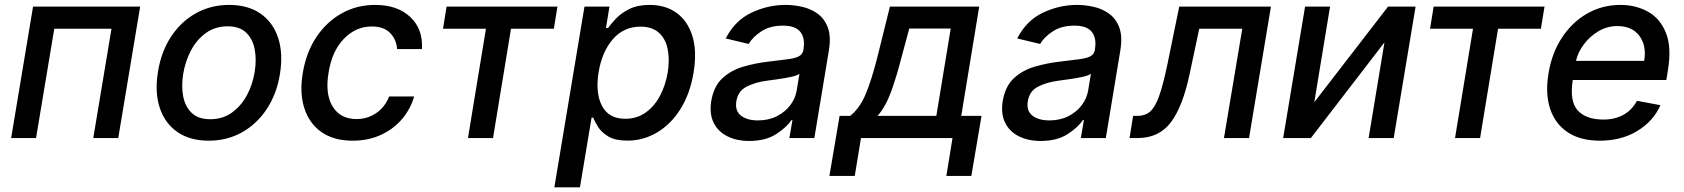

<svg xmlns="http://www.w3.org/2000/svg" viewBox="-20 -573 6990 797"><path d="M26.3 0 117.2 -545.5H561.8L470.9 0H367.2L442.8 -453.8H205.3L129.6 0Z M846.6 11Q768.5 11 716.6 -24.9Q664.8 -60.7 643.3 -125Q621.8 -189.3 635.7 -274.9Q649.1 -358.7 690.3 -421.2Q731.5 -483.7 793.5 -518.1Q855.5 -552.6 931.1 -552.6Q1009.2 -552.6 1061.1 -516.7Q1112.9 -480.8 1134.4 -416.4Q1155.9 -351.9 1142 -265.6Q1128.6 -182.5 1087.2 -120.2Q1045.8 -57.9 984 -23.4Q922.2 11 846.6 11ZM852.6 -78.1Q903.8 -78.1 941.9 -105.1Q980.1 -132.1 1004.4 -176.8Q1028.8 -221.6 1037.3 -274.9Q1045.5 -326.3 1037.1 -369.1Q1028.8 -411.9 1001.4 -437.9Q974.1 -463.8 925.1 -463.8Q873.9 -463.8 835.6 -436.6Q797.2 -409.4 773.3 -364.5Q749.3 -319.6 740.4 -266Q732.2 -214.8 740.6 -172.2Q748.9 -129.6 776.3 -103.9Q803.6 -78.1 852.6 -78.1Z M1444.2 11Q1365.1 11 1314.1 -25Q1263.1 -61.1 1243.1 -124.6Q1223 -188.2 1236.9 -270.2Q1250.4 -353.7 1292.1 -417.3Q1333.8 -480.8 1396.8 -516.7Q1459.9 -552.6 1536.9 -552.6Q1630 -552.6 1683.2 -502.3Q1736.5 -452.1 1731.5 -369.3H1628.2Q1626.1 -407.7 1600.1 -435.4Q1574.2 -463.1 1523.4 -463.1Q1456.7 -463.1 1407.3 -411.8Q1358 -360.4 1344.1 -272.7Q1328.8 -183.6 1360.6 -131.2Q1392.4 -78.8 1459.9 -78.8Q1505.3 -78.8 1541.7 -103.7Q1578.1 -128.6 1595.5 -172.6H1699.2Q1683.9 -119.7 1648.3 -78.1Q1612.6 -36.6 1560.5 -12.8Q1508.5 11 1444.2 11Z M1818.9 -453.8 1833.8 -545.5H2294L2279.1 -453.8H2101.2L2026.6 0H1922.6L1997.2 -453.8Z M2281.2 204.5 2406.2 -545.5H2509.9L2495.4 -457H2504.3Q2516.3 -474.1 2537.5 -496.4Q2558.6 -518.8 2592.5 -535.7Q2626.4 -552.6 2676.8 -552.6Q2742.9 -552.6 2788.9 -519.2Q2834.9 -485.8 2854.2 -422.9Q2873.6 -360.1 2859 -271.7Q2844.5 -183.6 2804.5 -120.2Q2764.6 -56.8 2707.4 -23.1Q2650.2 10.7 2584.2 10.7Q2534.4 10.7 2506 -6Q2477.6 -22.7 2463.4 -45.1Q2449.2 -67.5 2442.1 -84.9H2435.7L2387.4 204.5ZM2464.8 -272.7Q2451 -186.8 2479 -133.3Q2507.1 -79.9 2575.6 -79.9Q2623.2 -79.9 2659.4 -105.3Q2695.7 -130.7 2719.1 -174.4Q2742.5 -218 2751.8 -272.7Q2760.3 -327.1 2751.4 -369.9Q2742.5 -412.6 2714.7 -437.5Q2686.8 -462.4 2638.8 -462.4Q2569.2 -462.4 2524 -410.3Q2478.7 -358.3 2464.8 -272.7Z M3089.8 12.1Q3038 12.1 2999.3 -7.3Q2960.6 -26.6 2942.3 -63.7Q2924 -100.9 2932.5 -154.1Q2943.2 -215.9 2979.4 -248.9Q3015.6 -282 3066.1 -296.5Q3116.5 -311.1 3169 -317.1Q3218.8 -323.2 3249.6 -327.1Q3280.5 -331 3296.3 -339.3Q3312.1 -347.7 3315.3 -366.5V-369Q3322.8 -415.1 3302 -440.9Q3281.2 -466.6 3230.1 -466.6Q3176.8 -466.6 3140.8 -443.2Q3104.8 -419.7 3087.7 -390.6L2992.5 -413.4Q3030.9 -487.9 3099.1 -520.2Q3167.3 -552.6 3241.1 -552.6Q3273.8 -552.6 3308.9 -544.9Q3344.1 -537.3 3373 -516.9Q3402 -496.4 3416.2 -459.2Q3430.4 -421.9 3420.5 -362.2L3360.4 0H3256.7L3269.5 -74.6H3265.3Q3245 -44 3201.3 -16Q3157.7 12.1 3089.8 12.1ZM3126.1 -73.2Q3170.5 -73.2 3204.7 -90.6Q3239 -108 3260.3 -136.2Q3281.6 -164.4 3286.9 -196.7L3298.7 -267Q3289.8 -259.6 3263.8 -253.9Q3237.9 -248.2 3209.2 -244.3Q3180.4 -240.4 3163 -237.9Q3116.1 -231.9 3079.7 -213.6Q3043.3 -195.3 3036.6 -152.7Q3030.2 -113.3 3055.6 -93.2Q3081 -73.2 3126.1 -73.2Z M3422.9 157.3 3465.2 -92H3509.2Q3547.9 -122.5 3572.8 -180.8Q3597.7 -239 3623.6 -342L3674 -545.5H4044.7L3970.2 -92H4054.3L4012.1 157.3H3908.4L3933.9 0H3554L3528.1 157.3ZM3622.9 -92H3866.8L3926.5 -454.5H3754.3L3724.1 -342Q3702.1 -256 3679.2 -193Q3656.2 -130 3622.9 -92Z M4299.7 12.1Q4247.9 12.1 4209.2 -7.3Q4170.5 -26.6 4152.2 -63.7Q4133.9 -100.9 4142.4 -154.1Q4153.1 -215.9 4189.3 -248.9Q4225.5 -282 4275.9 -296.5Q4326.3 -311.1 4378.9 -317.1Q4428.6 -323.2 4459.5 -327.1Q4490.4 -331 4506.2 -339.3Q4522 -347.7 4525.2 -366.5V-369Q4532.7 -415.1 4511.9 -440.9Q4491.1 -466.6 4440 -466.6Q4386.7 -466.6 4350.7 -443.2Q4314.6 -419.7 4297.6 -390.6L4202.4 -413.4Q4240.8 -487.9 4308.9 -520.2Q4377.1 -552.6 4451 -552.6Q4483.7 -552.6 4518.8 -544.9Q4554 -537.3 4582.9 -516.9Q4611.9 -496.4 4626.1 -459.2Q4640.3 -421.9 4630.3 -362.2L4570.3 0H4466.6L4479.4 -74.6H4475.1Q4454.9 -44 4411.2 -16Q4367.5 12.1 4299.7 12.1ZM4335.9 -73.2Q4380.3 -73.2 4414.6 -90.6Q4448.9 -108 4470.2 -136.2Q4491.5 -164.4 4496.8 -196.7L4508.5 -267Q4499.6 -259.6 4473.7 -253.9Q4447.8 -248.2 4419 -244.3Q4390.3 -240.4 4372.9 -237.9Q4326 -231.9 4289.6 -213.6Q4253.2 -195.3 4246.4 -152.7Q4240.1 -113.3 4265.4 -93.2Q4290.8 -73.2 4335.9 -73.2Z M4668.7 0 4683.6 -92H4702.8Q4733.3 -92 4754.1 -109.9Q4774.9 -127.8 4791.4 -173.8Q4807.9 -219.8 4825.6 -304L4875 -545.5H5255.7L5164.8 0H5060.7L5136.7 -453.8H4958.1L4918.7 -268.5Q4890.6 -133.2 4841.3 -66.6Q4791.9 0 4702.8 0Z M5435.7 -148.8 5741.8 -545.5H5856.2L5765.3 0H5661.2L5726.9 -397L5421.5 0H5306.5L5397.4 -545.5H5501.1Z M5916.2 -453.8 5931.1 -545.5H6391.3L6376.4 -453.8H6198.5L6123.9 0H6019.9L6094.5 -453.8Z M6620.7 11Q6540.5 11 6487.9 -23.8Q6435.4 -58.6 6414.6 -121.6Q6393.8 -184.7 6408 -269.2Q6421.9 -353 6463.8 -416.9Q6505.7 -480.8 6568.4 -516.7Q6631 -552.6 6707 -552.6Q6769.2 -552.6 6819.8 -525Q6870.4 -497.5 6895.1 -437.3Q6919.7 -377.1 6903.1 -278.4L6897 -240.8H6508.5Q6494.7 -152 6529.5 -114.3Q6564.3 -76.7 6636.4 -76.7Q6682.9 -76.7 6718.6 -96.2Q6754.3 -115.8 6775.2 -154.5L6872.5 -136.4Q6843.4 -70 6776.8 -29.5Q6710.2 11 6620.7 11ZM6522 -320.3H6805Q6815.7 -382.8 6785.5 -423.8Q6755.3 -464.8 6693.2 -464.8Q6651.6 -464.8 6615.6 -443.5Q6579.5 -422.2 6554.7 -389Q6529.8 -355.8 6522 -320.3Z"/></svg>

Font: Inter UI Medium
Style: Italic
Weight: 500
Italic angle: 9.39999°
Designer: Rasmus Andersson
Foundry: rsms
Version: 3.2;8d6f07862